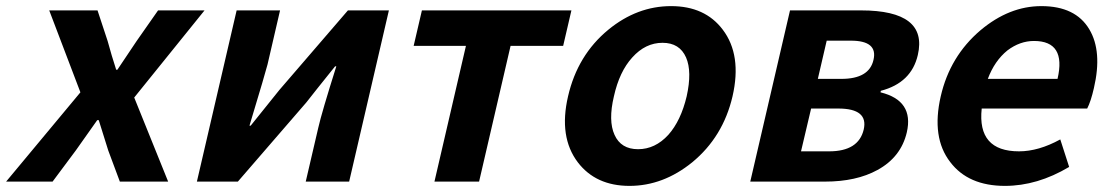

<svg xmlns="http://www.w3.org/2000/svg" viewBox="-68 -594 3634 628"><path d="M195 -292 93 -560H251L284 -460Q297 -412 312 -366H316L379 -460L449 -560H601L371 -275L482 0H324L286 -102L255 -201H250L180 -102L104 0H-48Z M706 -560H848L807 -383Q802 -362 748 -183H752L846 -300L1070 -560H1204L1074 0H932L973 -176Q984 -225 1032 -377H1028Q958 -290 934 -259L710 0H576Z M1456 -444H1285L1312 -560H1801L1774 -444H1602L1499 0H1353Z M1822 -63Q1759 -146 1790 -279Q1821 -414 1922 -497Q2016 -574 2127 -574Q2238 -574 2296 -497Q2359 -414 2328 -279Q2297 -146 2196 -63Q2101 14 1991 14Q1881 14 1822 -63ZM2118 -153Q2159 -199 2178 -279Q2196 -360 2176 -406Q2155 -454 2099 -454Q2043 -454 2000 -406Q1958 -360 1940 -279Q1921 -199 1942 -153Q1963 -106 2019 -106Q2075 -106 2118 -153Z M2516 -560H2748Q2968 -560 2934 -414Q2913 -323 2813 -297L2812 -292Q2922 -265 2898 -161Q2879 -80 2802 -38Q2733 0 2630 0H2386ZM2684 -336Q2775 -336 2789 -398Q2804 -461 2715 -461H2636L2607 -336ZM2644 -99Q2740 -99 2757 -170Q2773 -239 2674 -239H2585L2552 -99Z M3040 -64Q2978 -144 3009 -279Q3039 -410 3139 -495Q3233 -574 3338 -574Q3450 -574 3495 -498Q3538 -426 3510 -306Q3500 -262 3488 -239H3143Q3128 -99 3265 -99Q3329 -99 3400 -138L3429 -48Q3325 14 3219 14Q3099 14 3040 -64ZM3391 -336Q3420 -460 3314 -460Q3268 -460 3227 -429Q3185 -395 3163 -336Z"/></svg>

Font: KaiGen Gothic CN Bold
Style: Bold
Weight: 700
Designer: Ryoko NISHIZUKA  (kana & ideographs); Paul D. Hunt (Latin, Greek & Cyrillic); Wenlong ZHANG  (bopomofo); Sandoll Communi
Foundry: Adobe Systems Incorporated
Version: Version 1.002.20150501